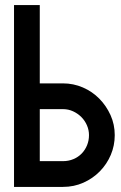

<svg xmlns="http://www.w3.org/2000/svg" viewBox="-20 -735 476 753"><path d="M227 -408Q268 -408 305 -392Q342 -376 369.5 -348Q397 -320 413.5 -283.5Q430 -247 430 -205Q430 -164 414.5 -127.5Q399 -91 371.5 -63Q344 -35 307 -18.5Q270 -2 227 -2H35V-715H136V-408ZM136 -103H227Q249 -103 268 -111Q287 -119 300.5 -133Q314 -147 321.5 -165.5Q329 -184 329 -205Q329 -225 321 -243.5Q313 -262 299 -276Q285 -290 266.5 -298.5Q248 -307 227 -307H136Z"/></svg>

Font: Fundamental  Brigade
Style: Regular
Weight: 400
Designer: Peter Wiegel, original typeface by Arno Drescher 1935
Foundry: Peter Wiegel
Version: Version 0.000 2012 initial release